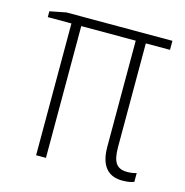

<svg xmlns="http://www.w3.org/2000/svg" viewBox="-86 -610 671 698"><g transform="rotate(15 250.0 -261.0)"><path d="M434 8C454 8 469 5 478 1V-32C468 -29 458 -27 443 -27C402 -27 388 -51 388 -106V-496H479V-530H80L19 -518V-496H108V0H145V-496H350V-97C350 -28 378 8 434 8Z"/></g></svg>

Font: Noto Sans Mono ExtraCondensed ExtraLight
Style: Regular
Weight: 200
Width: 2
Designer: Monotype Design Team
Foundry: Monotype Imaging Inc.
Version: Version 2.014